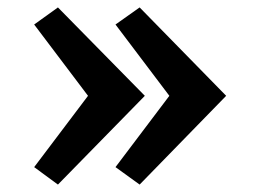

<svg xmlns="http://www.w3.org/2000/svg" viewBox="-20 -508 701 517"><path d="M136 -11 72 -58 217 -250 72 -442 136 -488 370 -250ZM356 -11 291 -58 436 -250 291 -442 356 -488 589 -250Z"/></svg>

Font: Epunda Sans ExtraBold
Style: Regular
Weight: 800
Designer: Simon Atzbach
Foundry: typofactur
Version: Version 2.204; ttfautohint (v1.8.4.7-5d5b)